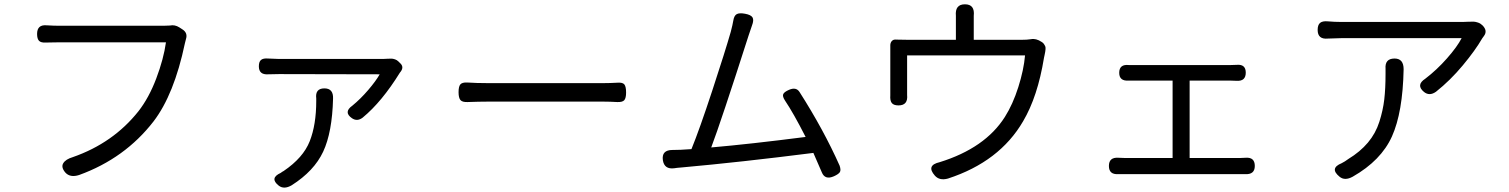

<svg xmlns="http://www.w3.org/2000/svg" viewBox="-20 -811 7010 892"><path d="M751 -614.3H250Q238.3 -614.3 218.8 -613.8Q199.2 -613.3 191.4 -613.3Q169.9 -612.3 161.1 -621.6Q152.3 -630.9 152.3 -653.3Q152.3 -697.3 196.3 -693.4Q231.4 -691.4 250 -691.4H742.2Q759.8 -691.4 769.5 -692.4Q792 -697.3 813.5 -683.6L827.1 -674.8Q853.5 -658.2 843.8 -628.9Q839.8 -614.3 838.9 -609.4Q789.1 -372.1 693.4 -247.1Q560.5 -75.2 347.7 2Q305.7 15.6 283.2 -9.8Q262.7 -34.2 273.9 -52.7Q285.2 -71.3 318.4 -81.1Q505.9 -146.5 623 -293.9Q671.9 -356.4 706.1 -446.8Q740.2 -537.1 751 -614.3Z M1527.3 -352.5Q1523.4 -196.3 1481.4 -106.4Q1439.5 -16.6 1335 49.8Q1299.8 70.3 1275.4 51.8Q1230.5 16.6 1284.2 -7.8Q1287.1 -9.8 1291 -12.7Q1294.9 -15.6 1297.9 -16.6Q1388.7 -78.1 1418.9 -154.8Q1449.2 -231.4 1449.2 -341.8V-353.5Q1443.4 -400.4 1487.3 -400.4Q1529.3 -400.4 1527.3 -352.5ZM1276.4 -537.1H1759.8Q1766.6 -537.1 1779.8 -538.1Q1793 -539.1 1799.8 -538.6Q1806.6 -538.1 1815.4 -535.2Q1824.2 -532.2 1831.1 -525.4L1837.9 -518.6Q1858.4 -501 1841.8 -478.5Q1838.9 -475.6 1837.9 -473.6Q1753.9 -337.9 1665 -264.6Q1639.6 -245.1 1615.2 -261.7Q1574.2 -290 1617.2 -320.3Q1655.3 -351.6 1690.4 -392.6Q1725.6 -433.6 1744.1 -465.8L1276.4 -466.8Q1242.2 -466.8 1225.6 -465.8Q1182.6 -462.9 1182.6 -502.9Q1182.6 -524.4 1192.9 -532.7Q1203.1 -541 1225.6 -539.1Q1258.8 -537.1 1276.4 -537.1Z M2784.2 -338.9H2246.1Q2207 -338.9 2152.3 -336.9Q2127.9 -335.9 2119.1 -346.2Q2110.4 -356.4 2110.4 -382.8Q2110.4 -409.2 2118.7 -418.9Q2127 -428.7 2150.4 -427.7Q2193.4 -424.8 2246.1 -424.8H2783.2Q2813.5 -424.8 2848.6 -426.8Q2873 -428.7 2880.9 -418.5Q2888.7 -408.2 2888.7 -380.9Q2888.7 -355.5 2880.4 -345.7Q2872.1 -335.9 2847.7 -336.9Q2812.5 -338.9 2784.2 -338.9Z M3758.8 -100.6Q3419.9 -57.6 3148.4 -33.2Q3122.1 -31.2 3112.3 -29.3Q3066.4 -23.4 3059.6 -66.4Q3052.7 -114.3 3104.5 -114.3Q3110.4 -114.3 3124 -114.7Q3137.7 -115.2 3143.6 -115.2Q3157.2 -116.2 3192.4 -118.2Q3229.5 -209 3289.6 -391.6Q3349.6 -574.2 3375 -663.1Q3383.8 -696.3 3386.7 -714.8Q3390.6 -739.3 3403.3 -745.6Q3416 -752 3441.4 -747.1Q3468.8 -742.2 3476.1 -730Q3483.4 -717.8 3473.6 -692.4Q3471.7 -685.5 3458 -646.5Q3329.1 -244.1 3284.2 -126Q3463.9 -141.6 3722.7 -174.8Q3666 -286.1 3627 -343.8Q3614.3 -363.3 3618.7 -373.5Q3623 -383.8 3645.5 -393.6Q3678.7 -408.2 3694.3 -383.8Q3806.6 -208 3880.9 -41Q3887.7 -20.5 3881.8 -11.2Q3876 -2 3854.5 7.8Q3812.5 26.4 3797.9 -10.7Q3786.1 -39.1 3758.8 -100.6Z M4742.2 -553.7H4194.3V-370.1Q4199.2 -321.3 4154.3 -321.3Q4131.8 -321.3 4123 -332.5Q4114.3 -343.8 4116.2 -368.2V-595.7Q4115.2 -611.3 4123 -620.1Q4130.9 -628.9 4144.5 -627Q4163.1 -626 4204.1 -626H4420.9V-737.3Q4416 -791 4462.9 -791Q4509.8 -791 4503.9 -737.3V-626H4723.6Q4752.9 -626 4769.5 -628.9Q4793 -633.8 4819.3 -616.2Q4826.2 -612.3 4830.1 -606.4Q4834 -600.6 4835.9 -596.2Q4837.9 -591.8 4837.4 -583Q4836.9 -574.2 4835.9 -570.3Q4835 -566.4 4833 -555.7Q4831.1 -544.9 4830.1 -542Q4800.8 -362.3 4733.4 -248Q4624 -59.6 4383.8 18.6Q4344.7 29.3 4323.2 4.9Q4281.2 -43 4345.7 -57.6Q4556.6 -123 4648.4 -267.6Q4685.5 -326.2 4710.9 -406.2Q4736.3 -486.3 4742.2 -553.7Z M5763.7 -2H5175.8Q5131.8 1 5131.8 -40Q5131.8 -81.1 5175.8 -78.1Q5184.6 -77.1 5202.1 -77.1H5427.7V-436.5H5223.6Q5179.7 -433.6 5179.7 -472.7Q5179.7 -513.7 5224.6 -508.8H5697.3Q5717.8 -508.8 5727.5 -509.8Q5767.6 -512.7 5767.6 -473.6Q5767.6 -433.6 5726.6 -435.5Q5716.8 -436.5 5697.3 -436.5H5506.8V-77.1H5744.1Q5759.8 -77.1 5767.6 -78.1Q5809.6 -81.1 5809.6 -40Q5809.6 1 5763.7 -2Z M6501 -489.3Q6497.1 -289.1 6446.8 -177.2Q6396.5 -65.4 6264.6 9.8Q6227.5 30.3 6203.1 9.8Q6155.3 -29.3 6212.9 -52.7Q6228.5 -60.5 6244.1 -72.3Q6298.8 -105.5 6335 -148.4Q6371.1 -191.4 6388.2 -245.1Q6405.3 -298.8 6411.1 -349.1Q6417 -399.4 6417 -468.8V-491.2Q6413.1 -539.1 6459 -539.1Q6501 -539.1 6501 -489.3ZM6212.9 -709H6775.4Q6783.2 -709 6800.8 -710Q6818.4 -710.9 6826.7 -710.4Q6835 -710 6846.7 -706.1Q6858.4 -702.1 6867.2 -693.4Q6892.6 -668 6874 -643.6Q6866.2 -633.8 6866.2 -632.8Q6834 -577.1 6775.9 -507.3Q6717.8 -437.5 6651.4 -384.8Q6621.1 -363.3 6595.7 -383.8Q6556.6 -416 6601.6 -445.3Q6655.3 -486.3 6702.6 -540Q6750 -593.8 6770.5 -633.8H6212.9Q6192.4 -633.8 6149.4 -631.8Q6101.6 -627 6101.6 -671.9Q6101.6 -695.3 6112.8 -704.6Q6124 -713.9 6147.5 -711.9Q6180.7 -709 6212.9 -709Z"/></svg>

Font: GenSenMaruGothic TW TTF Regular
Style: Regular
Weight: 400
Version: Version 1.301